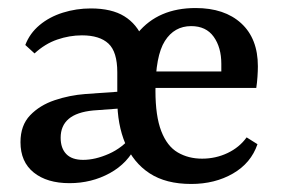

<svg xmlns="http://www.w3.org/2000/svg" viewBox="-20 -448 700 478"><path d="M456 10Q393 10 352.5 -16.5Q312 -43 292 -90.5Q272 -138 272 -200Q272 -304 323 -366Q374 -428 467 -428Q539 -428 580.5 -390Q622 -352 622 -283Q622 -272 621 -257Q620 -242 618 -229H336V-270H531Q531 -275 531 -279.5Q531 -284 531 -289Q531 -330 512 -356.5Q493 -383 456 -383Q414 -383 390.5 -346Q367 -309 367 -222Q367 -159 381.5 -121.5Q396 -84 422.5 -68.5Q449 -53 483 -53Q517 -53 546.5 -67Q576 -81 594 -106L621 -89Q605 -42 560 -16Q515 10 456 10ZM272 -191V-268Q272 -319 250 -339.5Q228 -360 184 -360Q153 -360 122.5 -349.5Q92 -339 66 -315L43 -336Q54 -365 78.5 -385.5Q103 -406 136.5 -416.5Q170 -427 206 -427Q258 -427 289.5 -407.5Q321 -388 336 -351Q351 -314 353 -262ZM153 8Q97 8 64 -18.5Q31 -45 31 -94Q31 -136 55 -161Q79 -186 116 -198.5Q153 -211 193 -214L293 -221V-179L212 -173Q171 -169 151 -152Q131 -135 131 -105Q131 -79 145 -64.5Q159 -50 187 -50Q217 -50 251 -65Q285 -80 309 -110L320 -88Q299 -42 253.5 -17Q208 8 153 8Z"/></svg>

Font: Rasa Medium
Style: Regular
Weight: 500
Designer: Anna Giedrys (Yrsa+Rasa design), David Brezina (Yrsa art-direction, Rasa art-direction, design)
Foundry: Rosetta Type Foundry
Version: Version 2.004